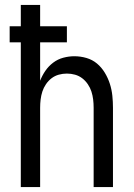

<svg xmlns="http://www.w3.org/2000/svg" viewBox="-20 -755 540 775"><path d="M64 0V-584H19V-649H64V-735H142V-649H250V-584H142V-429Q150 -450 163 -469Q176 -488 194.5 -502Q213 -516 235.5 -522Q258 -528 280 -528Q305 -528 329 -521Q353 -514 371.5 -498.5Q390 -483 403 -461.5Q416 -440 423.5 -416.5Q431 -393 433.5 -368.5Q436 -344 436 -320V0H358V-320Q358 -337 356 -353.5Q354 -370 349 -385.5Q344 -401 334.5 -415Q325 -429 312 -439Q299 -449 283 -453.5Q267 -458 250 -458Q233 -458 217 -453.5Q201 -449 188 -439Q175 -429 165.5 -415Q156 -401 151 -385.5Q146 -370 144 -353.5Q142 -337 142 -320V0Z"/></svg>

Font: Iosevka Algr
Style: Regular
Weight: 400
Monospace: yes
Designer: Belleve Invis
Foundry: Belleve Invis
Version: Version 26.0.2; ttfautohint (v1.8.3)